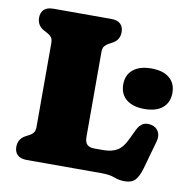

<svg xmlns="http://www.w3.org/2000/svg" viewBox="-80 -778 858 875"><g transform="rotate(10 349.0 -341.0)"><path d="M389 -594.5 373 -586Q362 -580 354.5 -571.2Q347 -562.5 347 -543V-151Q347 -125.5 358.5 -115.2Q370 -105 391 -105H433Q471.5 -105 496.8 -119.8Q522 -134.5 540.5 -174L562.5 -220Q574.5 -245 590.8 -253Q607 -261 629 -256Q651.5 -251 662.2 -232.2Q673 -213.5 665.5 -186L629 -56Q618 -17.5 602 0.2Q586 18 553 18Q527 18 504 9Q481 0 441 0H97.5Q68 0 54 -13.8Q40 -27.5 40 -51Q40 -88 73 -105.5L89 -114Q100.5 -120 107.8 -128.8Q115 -137.5 115 -157V-543Q115 -562.5 107.8 -571.2Q100.5 -580 89 -586L73 -594.5Q40 -612 40 -649Q40 -672.5 54 -686.2Q68 -700 97.5 -700H364.5Q394 -700 408 -686.2Q422 -672.5 422 -649Q422 -612 389 -594.5ZM584.5 -322Q531 -322 500.8 -346.5Q470.5 -371 470.5 -416.5Q470.5 -460 500.8 -484.8Q531 -509.5 584.5 -509.5Q639 -509.5 668.5 -484.8Q698 -460 698 -416.5Q698 -372 668.5 -347Q639 -322 584.5 -322Z"/></g></svg>

Font: Fraunces 9pt SuperSoft Black
Style: Regular
Weight: 900
Version: Version 1.000;[b76b70a41]